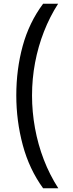

<svg xmlns="http://www.w3.org/2000/svg" viewBox="-20 -852 394 1037"><path d="M213 165Q138 62 103 -68.5Q68 -199 68 -337Q68 -477 102.5 -603.5Q137 -730 213 -832H294Q249 -762 217.5 -681.5Q186 -601 169.5 -514Q153 -427 153 -336Q153 -248 169 -160Q185 -72 216.5 10Q248 92 295 165Z"/></svg>

Font: guzrati115
Style: Regular
Weight: 400
Designer: Jelle Bosma - Monotype Design Team, Universal Thirst
Foundry: Monotype Imaging Inc.
Version: Version 2.102